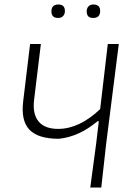

<svg xmlns="http://www.w3.org/2000/svg" viewBox="-20 -835 597 855"><path d="M240 -815Q269 -815 269 -786Q269 -772 261 -763.5Q253 -755 239 -755Q209 -755 209 -784Q209 -815 240 -815ZM396 -815Q426 -815 426 -786Q426 -755 395 -755Q366 -755 366 -784Q366 -798 374 -806.5Q382 -815 396 -815ZM509 -639 453 -197 431 0H382L408 -194L420 -295H414Q332 -226 242 -217Q150 -217 111.5 -257Q73 -297 83 -382L114 -639H162L132 -392Q124 -328 151.5 -294.5Q179 -261 239 -261Q333 -261 426 -349L460 -639Z"/></svg>

Font: Alegreya Sans SC Light
Style: Italic
Weight: 300
Italic angle: -7°
Designer: Juan Pablo del Peral
Foundry: Huerta Tipografica
Version: Version 2.007